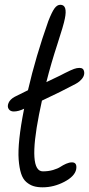

<svg xmlns="http://www.w3.org/2000/svg" viewBox="-20 -780 376 811"><path d="M160.2 11.2Q138.2 11.2 122.1 6.3Q106 1.5 91.3 -11Q76.7 -23.4 69.1 -47.1Q61.5 -70.8 58.8 -106.2Q56.2 -141.6 61.8 -194.8Q67.4 -248 81.1 -316.9Q81.1 -317.4 81.5 -318.6Q82 -319.8 82 -320.8Q58.1 -309.1 38.1 -309.1Q23.4 -309.1 16.6 -319.6Q9.8 -330.1 16.1 -345.2Q22.5 -360.4 42 -371.1Q48.8 -375 98.1 -398.9Q131.3 -542 184.1 -690.9Q199.2 -729.5 210.2 -744.6Q221.2 -759.8 234.9 -759.8Q266.1 -759.8 253.9 -701.2Q249 -674.8 222.2 -592.8Q195.3 -510.7 175.8 -433.1Q176.3 -433.6 206.5 -447.8Q236.8 -461.9 253.9 -471.2Q281.2 -484.9 293 -489Q304.7 -493.2 315.9 -493.2Q333 -493.2 335.4 -477.1Q338.9 -456.5 316.4 -437Q309.1 -430.7 299.8 -425.8Q239.7 -393.6 157.2 -355Q148.4 -314 145 -296.9Q97.7 -56.2 161.1 -56.2Q184.6 -56.2 204.3 -62Q224.1 -67.9 235.1 -75.2Q246.1 -82.5 259.3 -88.4Q272.5 -94.2 284.2 -94.2Q306.6 -94.2 301.8 -64.9Q295.9 -35.2 251.7 -12Q207.5 11.2 160.2 11.2Z"/></svg>

Font: Shantell Sans Irregular
Style: Italic
Weight: 300
Italic angle: -11.31°
Designer: Stephen Nixon, Anya Danilova, Shantell Martin
Foundry: Arrow Type
Version: Version 1.006;[9816181b4]